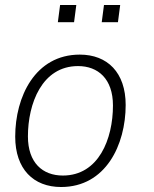

<svg xmlns="http://www.w3.org/2000/svg" viewBox="-20 -740 616 770"><path d="M221 -720 212 -651H277L286 -720ZM397 -720 388 -651H453L462 -720ZM225 10C404 10 484 -159 484 -319C484 -449 411 -521 300 -521C121 -521 41 -352 41 -192C41 -62 114 10 225 10ZM232 -36C151 -36 92 -87 92 -193C92 -324 148 -475 293 -475C373 -475 433 -424 433 -317C433 -183 376 -36 232 -36Z"/></svg>

Font: Chivo Light
Style: Italic
Weight: 300
Italic angle: -8°
Designer: Hector Gatti
Foundry: Omnibus-Type
Version: Version 1.003;PS 001.003;hotconv 1.0.70;makeotf.lib2.5.58329